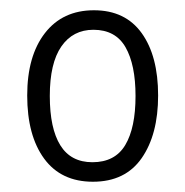

<svg xmlns="http://www.w3.org/2000/svg" viewBox="-20 -743 361 374"><path d="M288 -557Q288 -481 256 -435Q224 -389 161 -389Q99 -389 66 -434Q33 -479 33 -557Q33 -634 67.5 -678.5Q102 -723 163 -723Q224 -723 256 -678.5Q288 -634 288 -557ZM77 -556Q77 -493 97.5 -460Q118 -427 160 -427Q204 -427 224 -460.5Q244 -494 244 -556Q244 -617 224.5 -651Q205 -685 162 -685Q122 -685 99.5 -652.5Q77 -620 77 -556Z"/></svg>

Font: Noto Sans Khmer UI Condensed Light
Style: Regular
Weight: 300
Width: 3
Designer: Danh Hong and the Monotype Design Team
Foundry: Monotype Imaging Inc.
Version: Version 2.002; ttfautohint (v1.8.4.7-5d5b)